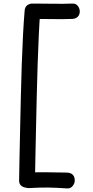

<svg xmlns="http://www.w3.org/2000/svg" viewBox="-20 -890 521 1076"><path d="M118 -829Q119 -850 132 -860Q145 -870 161 -870Q179 -870 193.5 -860Q208 -850 206 -829Q201 -771 197.5 -694.5Q194 -618 191 -531Q188 -444 186 -354Q184 -264 182 -177Q180 -90 178.5 -13.5Q177 63 176 122Q176 142 161.5 152Q147 162 130 162Q114 162 100.5 152Q87 142 87 122Q88 63 89.5 -13.5Q91 -90 93 -177Q95 -264 97 -354Q99 -444 102 -531Q105 -618 109 -694.5Q113 -771 118 -829ZM176 -784Q156 -784 146 -798Q136 -812 136 -828Q136 -844 146 -857Q156 -870 176 -870Q223 -870 278.5 -869Q334 -868 386 -870Q405 -871 416 -857Q427 -843 427 -826Q427 -807 415.5 -796Q404 -785 386 -784Q334 -782 278.5 -783Q223 -784 176 -784ZM142 164Q123 165 111.5 151Q100 137 100 121Q98 104 111.5 92.5Q125 81 149 78Q163 76 189.5 75.5Q216 75 247 75.5Q278 76 305.5 76.5Q333 77 349 77Q375 77 387 88.5Q399 100 399 121Q399 138 387 152.5Q375 167 357 166Q323 164 297.5 162.5Q272 161 249 161Q226 161 201 161.5Q176 162 142 164Z"/></svg>

Font: Playpen Sans Hebrew
Style: Regular
Weight: 400
Designer: Tom Grace, Laura Meseguer, Veronika Burian, José Scaglione
Foundry: TypeTogether
Version: Version 2.000